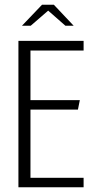

<svg xmlns="http://www.w3.org/2000/svg" viewBox="-20 -793 404 813"><path d="M58 -620H334V-579H109V-369H318L310 -329H109V-40H334V0H58ZM73 -684 158 -773H208L292 -684H257L184 -748L110 -684Z"/></svg>

Font: Smooch Sans
Style: Regular
Weight: 400
Designer: Robert E. Leuschke
Foundry: Robert E. Leuschke
Version: Version 1.010; ttfautohint (v1.8.3)